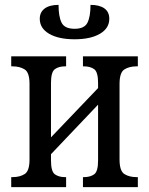

<svg xmlns="http://www.w3.org/2000/svg" viewBox="-20 -767 611 787"><path d="M26 0V-41H32Q61 -41 81 -53.5Q101 -66 101 -113V-423Q101 -470 81 -482.5Q61 -495 32 -495H26V-536H251V-495H246Q221 -495 205 -483.5Q189 -472 189 -427V-204L382 -406V-427Q382 -472 366 -483.5Q350 -495 324 -495H320V-536H545V-495H539Q510 -495 490 -482.5Q470 -470 470 -423V-113Q470 -66 490 -53.5Q510 -41 539 -41H545V0H320V-41H324Q350 -41 366 -52.5Q382 -64 382 -109V-338L189 -135V-109Q189 -64 205 -52.5Q221 -41 246 -41H251V0ZM286 -606Q220 -606 181.5 -628.5Q143 -651 143 -690Q143 -717 163 -732Q183 -747 220 -747Q220 -699 232.5 -674Q245 -649 286 -649Q326 -649 338.5 -674Q351 -699 351 -747Q388 -747 408 -732.5Q428 -718 428 -690Q428 -651 389.5 -628.5Q351 -606 286 -606Z"/></svg>

Font: Noto Serif Condensed
Style: Regular
Weight: 400
Width: 3
Designer: Monotype Design Team
Foundry: Monotype Imaging Inc.
Version: Version 2.013; ttfautohint (v1.8.4.7-5d5b)